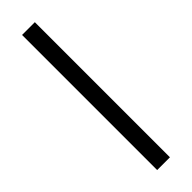

<svg xmlns="http://www.w3.org/2000/svg" viewBox="91 -770 818 818"><g transform="rotate(45 500.0 -360.5)"><path d="M93 -322V-399H907V-322Z"/></g></svg>

Font: M PLUS 2 Thin
Style: Regular
Weight: 400
Version: Version 1.001